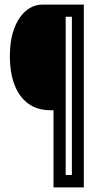

<svg xmlns="http://www.w3.org/2000/svg" viewBox="-20 -680 436 836"><path d="M213 136V-200H199Q143 -200 103.5 -228.5Q64 -257 43.5 -310Q23 -363 23 -435Q23 -494 35.5 -536.5Q48 -579 68.5 -606.5Q89 -634 113.5 -647Q138 -660 164 -660H266V136ZM243 136V82H327V136ZM293 136V-660H345V136ZM245 -607V-660H329V-607Z"/></svg>

Font: Bricolage Grotesque 72pt Condensed ExtraLight
Style: Regular
Weight: 250
Width: 3
Designer: Mathieu Triay
Foundry: Atelier Triay
Version: Version 1.001;gftools[0.9.33.dev8+g029e19f]